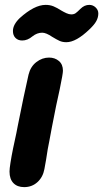

<svg xmlns="http://www.w3.org/2000/svg" viewBox="-20 -766 423 787"><path d="M252 -593Q292 -593 347 -646Q367 -665 375 -680Q383 -695 383 -711Q383 -725 372 -735.5Q361 -746 346 -746Q326 -746 310 -730Q297 -717 290 -712Q283 -707 272 -707Q263 -707 252 -712Q241 -717 231 -723Q214 -734 199.5 -740Q185 -746 167 -746Q121 -746 61 -692Q33 -665 33 -639Q33 -621 43.5 -610.5Q54 -600 71 -600Q93 -600 113 -617Q132 -632 153 -632Q169 -632 194 -615Q212 -604 224 -598.5Q236 -593 252 -593ZM79 1Q111 1 133.5 -19.5Q156 -40 162 -73L169 -112Q176 -160 182 -187Q189 -227 210 -332L225 -401Q238 -464 238 -476Q238 -502 221.5 -516Q205 -530 181 -530Q153 -530 129 -511.5Q105 -493 97 -460Q78 -377 53 -251L47 -220Q40 -189 33.5 -157Q27 -125 23 -99.5Q19 -74 19 -63Q19 -32 35 -15.5Q51 1 79 1Z"/></svg>

Font: Balsamiq Sans
Style: Bold Italic
Weight: 700
Italic angle: -12°
Designer: Michael Angeles
Foundry: Balsamiq SRL
Version: Version 1.020; ttfautohint (v1.8.4.7-5d5b);gftools[0.9.26]